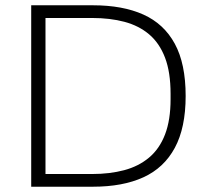

<svg xmlns="http://www.w3.org/2000/svg" viewBox="-20 -706 781 726"><path d="M98 0V-686H332Q444 -686 522 -651Q600 -616 641 -540.5Q682 -465 682 -343Q682 -223 641 -147Q600 -71 522 -35.5Q444 0 332 0ZM152 -48H328Q395 -48 449.5 -62.5Q504 -77 543.5 -110Q583 -143 604 -197.5Q625 -252 625 -331V-351Q625 -433 604 -488Q583 -543 544 -576Q505 -609 450.5 -623.5Q396 -638 328 -638H152Z"/></svg>

Font: Archivo SemiBold Thin
Style: Regular
Weight: 250
Version: Version 2.001